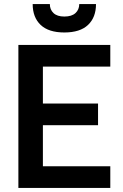

<svg xmlns="http://www.w3.org/2000/svg" viewBox="-20 -920 600 940"><path d="M70 -700H520V-594H190V-413H460V-307H190V-106H520V0H70ZM295 -761Q218 -761 179 -798Q140 -835 140 -900H224Q224 -873 242 -856Q260 -839 295 -839Q331 -839 349.5 -856Q368 -873 368 -900H450Q450 -835 411 -798Q372 -761 295 -761Z"/></svg>

Font: PT Root UI Web Bold
Style: Regular
Weight: 700
Designer: Vitaly Kuzmin
Foundry: ParaType Ltd.
Version: Version 1.000W